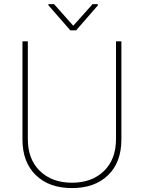

<svg xmlns="http://www.w3.org/2000/svg" viewBox="-20 -914 707 943"><path d="M576.2 -710.9V-229.5Q576.2 -116.7 510.7 -53.5Q445.3 9.8 333.5 9.8Q221.7 9.8 156.2 -53.5Q90.8 -116.7 90.3 -227.5V-710.9H116.7V-230.5Q116.7 -131.8 176 -74.2Q235.4 -16.6 333.5 -16.6Q431.6 -16.6 490.7 -74.2Q549.8 -131.8 549.8 -231V-710.9ZM339.8 -787.6 434.6 -893.6H460.4V-887.2L354 -765.1H325.2L217.8 -888.2V-893.6H245.6Z"/></svg>

Font: Roboto Thin
Style: Regular
Weight: 250
Designer: Google
Version: Version 2.134; 2016